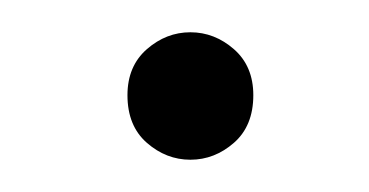

<svg xmlns="http://www.w3.org/2000/svg" viewBox="-20 -90 229 119"><path d="M98 9Q83 9 71 -1.5Q59 -12 59 -31Q59 -49 71 -59.5Q83 -70 98 -70Q113 -70 125 -59.5Q137 -49 137 -31Q137 -12 125 -1.5Q113 9 98 9Z"/></svg>

Font: Murecho Thin ExtraLight
Style: Regular
Weight: 250
Version: Version 1.010